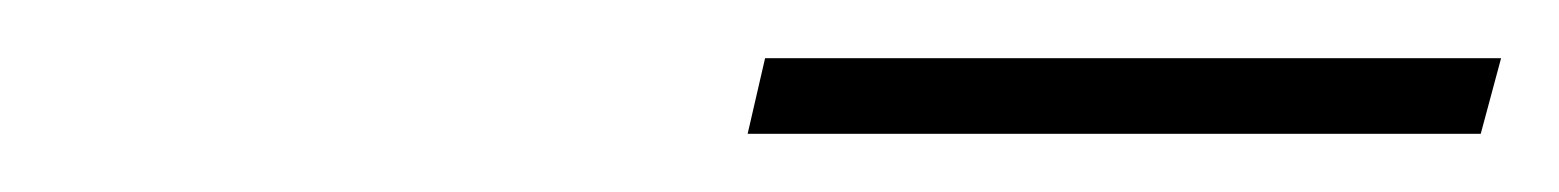

<svg xmlns="http://www.w3.org/2000/svg" viewBox="-20 -693 536 66"><path d="M243 -673H496L489 -647H237Z"/></svg>

Font: Cairo ExtraLight
Style: Italic
Weight: 275
Italic angle: -13°
Designer: Mohamed Gaber, Accademia di Belle Arti di Urbino and others
Foundry: Kief Type Foundry, Accademia di Belle Arti di Urbino and others
Version: Version 3.011